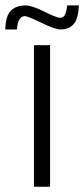

<svg xmlns="http://www.w3.org/2000/svg" viewBox="-61 -706 318 726"><path d="M-41 -594.7Q-39.6 -647 -19.3 -666.3Q1 -685.5 36.6 -685.5Q59.1 -685.5 106.4 -662.1Q153.8 -638.7 165.5 -638.7Q173.3 -638.7 178.7 -643.1Q184.1 -647.5 187 -656.2Q189.9 -665 190.9 -670.4Q191.9 -675.8 192.9 -685.5H237.3Q235.4 -636.2 218 -615.5Q200.7 -594.7 168.5 -594.7Q147 -594.7 95.5 -619.9Q43.9 -645 32.7 -645Q6.8 -645 2.9 -594.7ZM67.4 0V-535.2H128.4V0Z"/></svg>

Font: Oxygen Light
Style: Regular
Weight: 300
Designer: vernon adams
Foundry: Vernon Adams
Version: Version Release 0.2.3 webfont; ttfautohint (v0.93.3-1d66) -l